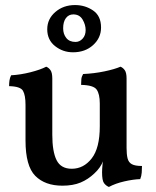

<svg xmlns="http://www.w3.org/2000/svg" viewBox="-20 -731 618 760"><path d="M227 4Q158 4 119.5 -35Q81 -74 81 -175V-316Q81 -354 71 -371.5Q61 -389 16 -390Q16 -402 17.5 -412.5Q19 -423 24 -433Q61 -435 100.5 -445Q140 -455 163 -467Q173 -463 180 -453Q187 -443 187 -420V-198Q187 -131 204 -97Q221 -63 264 -63Q311 -63 343 -104Q375 -145 375 -231V-321Q375 -359 362.5 -376.5Q350 -394 301 -395Q301 -407 302 -417.5Q303 -428 309 -438Q353 -440 393.5 -448.5Q434 -457 457 -467Q467 -463 474 -453Q481 -443 481 -420V-133L389 -96Q384 -82 375 -69Q366 -56 354 -45Q329 -21 299 -8.5Q269 4 227 4ZM411 9Q399 4 391.5 -6.5Q384 -17 384 -49Q384 -61 386 -81.5Q388 -102 394 -134L481 -145Q481 -120 485 -104Q489 -88 502 -81Q515 -74 542 -74Q542 -62 541 -48Q540 -34 535 -22Q507 -21 472 -13Q437 -5 411 9ZM269 -524Q229 -524 198 -548.5Q167 -573 167 -615Q167 -656 199 -683.5Q231 -711 277 -711Q317 -711 348.5 -689.5Q380 -668 380 -622Q380 -581 348.5 -552.5Q317 -524 269 -524ZM279 -565Q295 -565 307 -578Q319 -591 319 -612Q319 -633 307 -653.5Q295 -674 270 -674Q252 -674 241 -659.5Q230 -645 230 -619Q230 -596 242.5 -580.5Q255 -565 279 -565Z"/></svg>

Font: Vollkorn Medium
Style: Regular
Weight: 500
Designer: Friedrich Althausen
Foundry: Friedrich Althausen
Version: Version 5.000